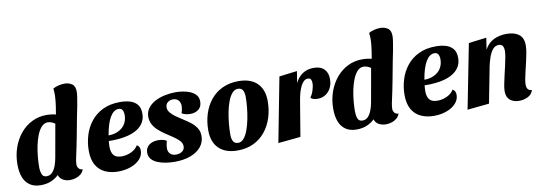

<svg xmlns="http://www.w3.org/2000/svg" viewBox="-58 -1141 4370 1549"><g transform="rotate(-10 2127.0 -366.0)"><path d="M176.3 20Q121.3 20 86.2 -4.5Q51 -29 34.3 -72.7Q17.7 -116.3 17.7 -175Q17.7 -250.3 40.3 -314.8Q63 -379.3 103.5 -427.8Q144 -476.3 198.5 -503.2Q253 -530 316.3 -530Q339.7 -530 363.5 -526.8Q387.3 -523.7 404 -516.3L560 -485Q545 -404.7 528.5 -318Q512 -231.3 491.3 -137.7Q490.3 -129.3 488.3 -117.3Q486.3 -105.3 486.3 -95.7Q486.3 -77.7 496.5 -63.5Q506.7 -49.3 529.7 -47.7Q522.3 -24.3 504 -9.3Q485.7 5.7 462.3 12.8Q439 20 415.3 20Q384 20 358.2 5.8Q332.3 -8.3 323.3 -37Q297.3 -11.3 260.3 4.3Q223.3 20 176.3 20ZM234.3 -43Q263.7 -43 282.5 -64.5Q301.3 -86 312 -117.2Q322.7 -148.3 327.7 -176.7L376 -448.7Q361 -459.7 345.7 -464.8Q330.3 -470 317.7 -470Q288.7 -470 266.8 -447Q245 -424 229.5 -385.7Q214 -347.3 204.5 -301.5Q195 -255.7 190.8 -209.5Q186.7 -163.3 186.7 -125.3Q186.7 -94 195.8 -68.5Q205 -43 234.3 -43ZM558 -474.3 386.7 -484.7Q397.3 -538 404.3 -585.3Q411.3 -632.7 412.7 -672Q412.7 -687.7 412.2 -701.8Q411.7 -716 409.7 -730.3Q427.7 -740.7 453.5 -747.3Q479.3 -754 504.7 -754Q539.7 -754 566 -735.8Q592.3 -717.7 591 -670.3Q591 -656 586.7 -627.2Q582.3 -598.3 575.2 -559.3Q568 -520.3 558 -474.3Z M809.7 20Q749 20 702.5 -1.8Q656 -23.7 629.8 -69.3Q603.7 -115 603.7 -186.3Q603.7 -250.7 622.3 -312Q641 -373.3 679.7 -422.5Q718.3 -471.7 778.2 -500.8Q838 -530 920.3 -530Q963 -530 999.7 -519.7Q1036.3 -509.3 1059.2 -482.5Q1082 -455.7 1082 -406.7Q1082 -356 1052.7 -319Q1023.3 -282 966.8 -261Q910.3 -240 828.7 -236.3Q816.3 -235.7 802.7 -235.7Q789 -235.7 776.7 -236Q775.7 -224 774.7 -211.5Q773.7 -199 773.7 -189.3Q773.7 -144.7 792.7 -120.2Q811.7 -95.7 858.7 -95.7Q897.7 -95.7 935.8 -113Q974 -130.3 993 -162.7Q1007 -155.3 1012.3 -143.5Q1017.7 -131.7 1017.7 -116.3Q1017.7 -76.3 989.2 -45.3Q960.7 -14.3 913.5 2.8Q866.3 20 809.7 20ZM783 -280.7Q817.7 -280.7 846.3 -290.8Q875 -301 896 -319.3Q917 -337.7 928.2 -364Q939.3 -390.3 939.3 -422.3Q938.7 -447.7 929.5 -462.5Q920.3 -477.3 898.3 -477.3Q878.7 -477.3 860.8 -464.3Q843 -451.3 828.3 -426.3Q813.7 -401.3 802.2 -364.7Q790.7 -328 783 -280.7Z M1274.7 22Q1236.3 22 1199.2 16.2Q1162 10.3 1131.3 -2.7Q1100.7 -15.7 1082.8 -36.8Q1065 -58 1065 -88.3Q1065.7 -117.3 1079.7 -135.8Q1093.7 -154.3 1117.3 -163.8Q1141 -173.3 1170 -173.3Q1187.7 -173.3 1206.5 -169.3Q1225.3 -165.3 1237.7 -156.3Q1232.7 -138.7 1230.5 -124Q1228.3 -109.3 1228.3 -90.3Q1229.7 -65.3 1246.7 -49.5Q1263.7 -33.7 1293 -33.7Q1324.3 -33.7 1344 -49Q1363.7 -64.3 1363.7 -88.3Q1364.3 -114.3 1344 -136Q1323.7 -157.7 1292.8 -177.8Q1262 -198 1230 -219.3Q1201.7 -239 1177.3 -261.3Q1153 -283.7 1138.5 -311.2Q1124 -338.7 1124 -373.7Q1124.7 -413 1146.7 -442.7Q1168.7 -472.3 1204.8 -491.7Q1241 -511 1285.3 -520.5Q1329.7 -530 1374.3 -530Q1418.3 -530 1461 -519.5Q1503.7 -509 1531.3 -485.2Q1559 -461.3 1558.3 -420.7Q1557.7 -378.7 1530.5 -357.7Q1503.3 -336.7 1462.3 -336.7Q1445.3 -336.7 1426.5 -341Q1407.7 -345.3 1393 -354.3Q1398 -366.3 1401 -380.5Q1404 -394.7 1404.7 -409.3Q1405.3 -439.7 1389.8 -458Q1374.3 -476.3 1344.3 -477Q1320 -477 1301.7 -463.2Q1283.3 -449.3 1282.7 -423Q1282 -400.3 1297.8 -380.2Q1313.7 -360 1339.5 -341.3Q1365.3 -322.7 1394.3 -304.7Q1428.3 -283.7 1457 -261.2Q1485.7 -238.7 1503.3 -210.7Q1521 -182.7 1520.3 -143.7Q1519.7 -95.3 1489.5 -58.2Q1459.3 -21 1404.3 0.2Q1349.3 21.3 1274.7 22Z M1787.7 20Q1737.7 20 1699 6.3Q1660.3 -7.3 1634.2 -33.5Q1608 -59.7 1594.8 -96.8Q1581.7 -134 1581.7 -180.7Q1581.7 -253 1601.8 -316.3Q1622 -379.7 1661.2 -427.7Q1700.3 -475.7 1757.8 -502.8Q1815.3 -530 1890.3 -530Q1941.3 -530 1979.5 -516.3Q2017.7 -502.7 2043.3 -476.8Q2069 -451 2082.2 -414.5Q2095.3 -378 2095.3 -332Q2095.3 -259.7 2075.2 -196.2Q2055 -132.7 2015.7 -83.8Q1976.3 -35 1919.2 -7.5Q1862 20 1787.7 20ZM1803.7 -40Q1829 -40 1849.2 -63.7Q1869.3 -87.3 1883.7 -126.5Q1898 -165.7 1907.5 -212.7Q1917 -259.7 1921.7 -307.2Q1926.3 -354.7 1926.3 -394.3Q1926.3 -428 1915.2 -449Q1904 -470 1874 -470Q1848 -470 1827.7 -446.7Q1807.3 -423.3 1792.7 -384.7Q1778 -346 1768.8 -299Q1759.7 -252 1755.3 -204.3Q1751 -156.7 1751 -115.7Q1751 -82.7 1762.3 -61.3Q1773.7 -40 1803.7 -40Z M2121 18 2222.7 -510 2369.3 -528 2354.3 -432Q2376.3 -479 2414.7 -504.5Q2453 -530 2505.3 -530Q2562.3 -530 2591.7 -500.3Q2621 -470.7 2621 -418Q2621 -358 2585.8 -318.3Q2550.7 -278.7 2495.3 -278.7Q2479.3 -278.7 2463.2 -283Q2447 -287.3 2438.3 -297.3Q2454.7 -318.3 2465.5 -351.5Q2476.3 -384.7 2476.3 -411.3Q2476.3 -428.7 2469.8 -440.8Q2463.3 -453 2445 -453Q2428 -453 2413.7 -441.2Q2399.3 -429.3 2388 -407.7Q2376.7 -386 2367.8 -356.2Q2359 -326.3 2353 -290L2304.7 0Z M2763.3 20Q2708.3 20 2673.2 -4.5Q2638 -29 2621.3 -72.7Q2604.7 -116.3 2604.7 -175Q2604.7 -250.3 2627.3 -314.8Q2650 -379.3 2690.5 -427.8Q2731 -476.3 2785.5 -503.2Q2840 -530 2903.3 -530Q2926.7 -530 2950.5 -526.8Q2974.3 -523.7 2991 -516.3L3147 -485Q3132 -404.7 3115.5 -318Q3099 -231.3 3078.3 -137.7Q3077.3 -129.3 3075.3 -117.3Q3073.3 -105.3 3073.3 -95.7Q3073.3 -77.7 3083.5 -63.5Q3093.7 -49.3 3116.7 -47.7Q3109.3 -24.3 3091 -9.3Q3072.7 5.7 3049.3 12.8Q3026 20 3002.3 20Q2971 20 2945.2 5.8Q2919.3 -8.3 2910.3 -37Q2884.3 -11.3 2847.3 4.3Q2810.3 20 2763.3 20ZM2821.3 -43Q2850.7 -43 2869.5 -64.5Q2888.3 -86 2899 -117.2Q2909.7 -148.3 2914.7 -176.7L2963 -448.7Q2948 -459.7 2932.7 -464.8Q2917.3 -470 2904.7 -470Q2875.7 -470 2853.8 -447Q2832 -424 2816.5 -385.7Q2801 -347.3 2791.5 -301.5Q2782 -255.7 2777.8 -209.5Q2773.7 -163.3 2773.7 -125.3Q2773.7 -94 2782.8 -68.5Q2792 -43 2821.3 -43ZM3145 -474.3 2973.7 -484.7Q2984.3 -538 2991.3 -585.3Q2998.3 -632.7 2999.7 -672Q2999.7 -687.7 2999.2 -701.8Q2998.7 -716 2996.7 -730.3Q3014.7 -740.7 3040.5 -747.3Q3066.3 -754 3091.7 -754Q3126.7 -754 3153 -735.8Q3179.3 -717.7 3178 -670.3Q3178 -656 3173.7 -627.2Q3169.3 -598.3 3162.2 -559.3Q3155 -520.3 3145 -474.3Z M3396.7 20Q3336 20 3289.5 -1.8Q3243 -23.7 3216.8 -69.3Q3190.7 -115 3190.7 -186.3Q3190.7 -250.7 3209.3 -312Q3228 -373.3 3266.7 -422.5Q3305.3 -471.7 3365.2 -500.8Q3425 -530 3507.3 -530Q3550 -530 3586.7 -519.7Q3623.3 -509.3 3646.2 -482.5Q3669 -455.7 3669 -406.7Q3669 -356 3639.7 -319Q3610.3 -282 3553.8 -261Q3497.3 -240 3415.7 -236.3Q3403.3 -235.7 3389.7 -235.7Q3376 -235.7 3363.7 -236Q3362.7 -224 3361.7 -211.5Q3360.7 -199 3360.7 -189.3Q3360.7 -144.7 3379.7 -120.2Q3398.7 -95.7 3445.7 -95.7Q3484.7 -95.7 3522.8 -113Q3561 -130.3 3580 -162.7Q3594 -155.3 3599.3 -143.5Q3604.7 -131.7 3604.7 -116.3Q3604.7 -76.3 3576.2 -45.3Q3547.7 -14.3 3500.5 2.8Q3453.3 20 3396.7 20ZM3370 -280.7Q3404.7 -280.7 3433.3 -290.8Q3462 -301 3483 -319.3Q3504 -337.7 3515.2 -364Q3526.3 -390.3 3526.3 -422.3Q3525.7 -447.7 3516.5 -462.5Q3507.3 -477.3 3485.3 -477.3Q3465.7 -477.3 3447.8 -464.3Q3430 -451.3 3415.3 -426.3Q3400.7 -401.3 3389.2 -364.7Q3377.7 -328 3370 -280.7Z M4094.7 20Q4049.3 20 4020.3 -3.5Q3991.3 -27 3991.3 -76Q3991.3 -98 3997.5 -130.8Q4003.7 -163.7 4012.5 -200.8Q4021.3 -238 4029.7 -275.2Q4038 -312.3 4044.2 -344.8Q4050.3 -377.3 4050.3 -399.3Q4050.3 -421.7 4041.2 -437.3Q4032 -453 4008.7 -453Q3978.7 -453 3958.8 -428.2Q3939 -403.3 3926.7 -367.3Q3914.3 -331.3 3907.3 -297.3L3849.7 0L3671 18L3774.7 -510L3920.7 -528L3905.7 -432Q3933.3 -484.3 3980.5 -507.2Q4027.7 -530 4085.3 -530Q4150 -530 4186.8 -502Q4223.7 -474 4223.7 -412.3Q4223.7 -386.3 4217.8 -353.2Q4212 -320 4203.5 -283.7Q4195 -247.3 4186.8 -212.7Q4178.7 -178 4172.8 -148.5Q4167 -119 4167 -99.3Q4167 -77.7 4176.5 -64Q4186 -50.3 4209.7 -47.7Q4199.3 -12.7 4165.7 3.7Q4132 20 4094.7 20Z"/></g></svg>

Font: Sansita Swashed Light
Style: Regular
Weight: 300
Designer: Pablo Cosgaya
Foundry: Omnibus-Type
Version: Version 1.003